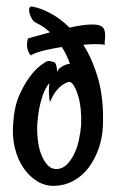

<svg xmlns="http://www.w3.org/2000/svg" viewBox="-20 -572 363 602"><path d="M151.4 10.7Q123 11.7 98.1 -2.9Q73.2 -17.6 54.7 -43.9Q36.1 -70.3 26.9 -106.9Q17.6 -143.6 21.5 -186.5Q24.4 -236.3 40 -272Q55.7 -307.6 73.2 -331.1Q90.8 -354.5 106 -365.7Q121.1 -377 125 -378.9Q131.8 -381.8 137.7 -380.4Q143.6 -378.9 150.4 -377Q152.3 -376 154.3 -372.1Q158.2 -365.2 159.2 -346.7Q162.1 -354.5 168.5 -359.4Q174.8 -364.3 181.6 -367.2Q189.5 -371.1 199.2 -372.1Q194.3 -386.7 187.5 -400.4Q180.7 -414.1 173.8 -424.8Q163.1 -422.9 149.4 -420.4Q135.7 -418 121.6 -414.6Q107.4 -411.1 95.7 -407.2Q84 -403.3 77.1 -398.4Q70.3 -403.3 66.4 -417.5Q62.5 -431.6 67.4 -451.2Q82 -456.1 101.1 -460.9Q120.1 -465.8 136.7 -470.7Q117.2 -488.3 102.5 -495.6Q87.9 -502.9 85.9 -504.9Q81.1 -509.8 76.2 -520.5Q71.3 -531.2 71.3 -541Q70.3 -543.9 72.3 -546.9Q74.2 -553.7 83 -550.8Q103.5 -547.9 134.8 -532.2Q166 -516.6 198.2 -485.4Q276.4 -502.9 298.8 -489.3Q305.7 -484.4 307.6 -477.1Q309.6 -469.7 309.6 -460.9Q309.6 -452.1 308.6 -444.3Q307.6 -436.5 308.6 -431.6Q298.8 -433.6 279.8 -433.6Q260.7 -433.6 241.2 -431.6Q269.5 -387.7 287.6 -325.2Q305.7 -262.7 302.7 -176.8Q300.8 -138.7 289.1 -105.5Q277.3 -72.3 257.8 -46.4Q238.3 -20.5 210.9 -5.4Q183.6 9.8 151.4 10.7ZM234.4 -185.5Q235.4 -208 232.9 -231Q230.5 -253.9 224.6 -272.9Q218.8 -292 211.4 -303.7Q204.1 -315.4 196.3 -315.4Q187.5 -313.5 176.8 -306.6Q168 -300.8 157.2 -288.1Q146.5 -275.4 136.7 -252Q135.7 -254.9 134.8 -262.7Q133.8 -269.5 133.3 -280.8Q132.8 -292 134.8 -311.5Q121.1 -294.9 113.8 -272.5Q106.4 -250 102.5 -229.5Q98.6 -205.1 96.7 -180.7Q95.7 -154.3 99.1 -128.9Q102.5 -103.5 110.8 -84Q119.1 -64.5 130.9 -52.7Q142.6 -41 159.2 -42Q175.8 -43 189 -55.7Q202.1 -68.4 211.9 -87.9Q221.7 -107.4 227.1 -131.8Q232.4 -156.2 234.4 -179.7Z"/></svg>

Font: BKP Parklife Text
Style: Regular
Weight: 400
Designer: Font Diner, Inc.; LA MECHKY PLUS GmbH
Foundry: Font Diner, Inc.; LA MECHKY PLUS GmbH
Version: Version 1.007